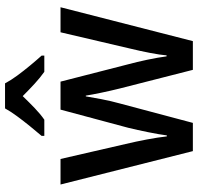

<svg xmlns="http://www.w3.org/2000/svg" viewBox="-32 -774 805 782"><g transform="rotate(-90 371.0 -383.5)"><path d="M401 -299Q392 -335 384 -373.5Q376 -412 372 -437H369Q365 -412 357.5 -373Q350 -334 340 -298L261 -1H146L10 -540H114L175 -275Q185 -233 193.5 -188Q202 -143 206 -107H210Q214 -138 223 -182.5Q232 -227 241 -264L315 -540H429L500 -263Q509 -230 518 -187.5Q527 -145 532 -108H536Q538 -134 546 -175.5Q554 -217 564 -258L630 -540H732L594 -1H477ZM422 -766Q434 -743 453.5 -716.5Q473 -690 495 -663.5Q517 -637 535 -617V-606H469Q445 -623 420.5 -645.5Q396 -668 370 -694Q345 -668 321 -645Q297 -622 274 -606H208V-617Q226 -638 247.5 -664.5Q269 -691 288.5 -717.5Q308 -744 320 -766Z"/></g></svg>

Font: Noto Sans Georgian SemiCondensed Medium
Style: Regular
Weight: 500
Width: 4
Designer: Monotype Design Team, Akaki Razmadze
Foundry: Google LLC
Version: Version 2.005; ttfautohint (v1.8.4.7-5d5b)